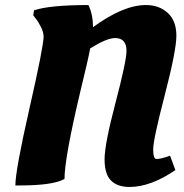

<svg xmlns="http://www.w3.org/2000/svg" viewBox="-20 -730 729 762"><path d="M58 6H41Q41 -54 97 -300Q153 -546 153 -585Q153 -602 142.5 -623Q132 -644 122 -656L112 -669L115 -689Q177 -710 331 -710Q349 -672 349 -624V-622Q469 -710 559 -710Q612 -710 646 -678.5Q680 -647 680 -588.5Q680 -530 634 -353Q588 -176 588 -137.5Q588 -99 601 -99Q619 -99 655 -112L676 -55Q578 12 494 12Q446 12 420.5 -13.5Q395 -39 395 -98Q395 -157 438.5 -322.5Q482 -488 482 -528Q482 -579 437 -579Q404 -579 338 -538Q329 -490 300 -372Q236 -103 236 -20Q192 6 58 6Z"/></svg>

Font: Oleo Script
Style: Bold
Weight: 700
Designer: Soytutype
Foundry: Soytutype
Version: Version 1.002